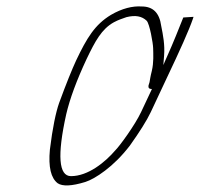

<svg xmlns="http://www.w3.org/2000/svg" viewBox="-20 -535 618 593"><path d="M546.1 -481C532 -446 516.1 -405 495.8 -360C491.3 -349 486.5 -340 484.6 -334C485.2 -339 485.3 -349 486.8 -363C489.5 -397 483.7 -426 477.9 -455C472.5 -495 452.8 -515 417.8 -515C389.5 -517 356.9 -509 322.6 -489C273.1 -459 248.2 -418 215 -348C202.5 -321 184.6 -277 162.6 -217C152.4 -188 142.3 -140 134.1 -73C129 -19 137.3 15 158.2 31C173 41 201.4 40 243.5 27C259 22 279.5 11 304.5 -8C329.5 -27 355.4 -52 380.9 -85C411.5 -128 433.5 -163 445.8 -189L494.6 -293C536.1 -380 563.8 -442 575.8 -477L577.7 -483ZM449.2 -260 415.8 -189C397.1 -149 349.6 -84 336.4 -71C304.8 -34 252.2 9 199.2 9C161.2 9 156.4 -55 184.5 -182C195.7 -230 216.7 -287 247.6 -353C274 -408 293.7 -445 331.3 -466C348.2 -475 354.5 -476 370.4 -482C398.6 -489 418.3 -485 432.9 -471C442.1 -462 452.8 -401 453 -386C453.4 -368 455.1 -342 448.9 -316C444.5 -299 443.1 -288 441.8 -281L438.7 -271C437.5 -264 440.2 -260 449.2 -260Z"/></svg>

Font: MewTooHand
Style: UltIta
Weight: 400
Designer: Mew Too, Robert Jablonski
Version: Version 0.77